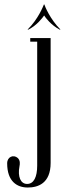

<svg xmlns="http://www.w3.org/2000/svg" viewBox="-20 -665 290 857"><path d="M107 -533C146 -553 170 -586 177 -596C183 -586 208 -553 246 -533H250C203 -580 180 -638 178 -645H176C173 -638 151 -580 103 -533ZM206 62V-495H115V-479H146V74C146 125 131 156 101 156C72 156 58 124 67 77C69 67 71 51 59 40C41 24 12 34 12 64C12 145 56 172 104 172C149 172 206 154 206 62Z"/></svg>

Font: Emberly
Style: Regular
Weight: 400
Designer: Rajesh Rajput
Foundry: Rajesh Rajput
Version: Version 1.000